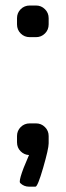

<svg xmlns="http://www.w3.org/2000/svg" viewBox="-20 -559 243 711"><path d="M113.3 -538.6Q132.8 -538.6 146.5 -524.9Q160.2 -511.2 160.2 -491.7V-468.8Q160.2 -448.7 146.5 -435.1Q132.8 -421.4 113.3 -421.4H90.3Q70.3 -421.4 56.6 -435.1Q43 -448.7 43 -468.8V-491.7Q43 -511.2 56.6 -524.9Q70.3 -538.6 90.3 -538.6ZM111.3 132.3H87.9Q68.4 132.3 54.7 118.7Q53.2 116.7 53.2 112.8Q53.2 100.6 67.4 63L87.4 15.1Q69.3 14.2 56.2 1Q43 -12.2 43 -32.2V-55.2Q43 -74.7 56.6 -88.4Q70.3 -102.1 90.3 -102.1H113.3Q132.8 -102.1 146.5 -88.4Q160.2 -74.7 160.2 -55.2V-28.3Q160.2 -8.3 139.9 62Q119.6 132.3 111.3 132.3Z"/></svg>

Font: Qaz
Style: Regular
Weight: 400
Designer: GGBotNet
Foundry: f0n7
Version: 0.70